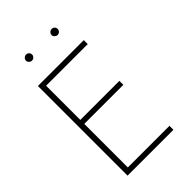

<svg xmlns="http://www.w3.org/2000/svg" viewBox="-255 -964 1060 1060"><g transform="rotate(-45 275.0 -434.5)"><path d="M102 0H445V-31H102ZM102 -669H445V-700H102ZM102 -371H425V-402H102ZM87 -700V0H120V-700ZM339 -845Q339 -836 346.5 -829Q354 -822 363 -822Q373 -822 380 -829Q387 -836 387 -845Q387 -856 380 -862.5Q373 -869 363 -869Q354 -869 346.5 -862Q339 -855 339 -845ZM139 -845Q139 -836 146.5 -829Q154 -822 163 -822Q173 -822 180 -829Q187 -836 187 -845Q187 -856 180 -862.5Q173 -869 163 -869Q154 -869 146.5 -862Q139 -855 139 -845Z"/></g></svg>

Font: Jost ExtraLight
Style: Regular
Weight: 250
Version: Version 3.710